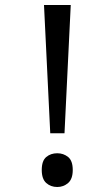

<svg xmlns="http://www.w3.org/2000/svg" viewBox="-20 -734 423 768"><path d="M181 -201 156 -714H263L238 -201ZM147 -54Q147 -91 165 -106Q183 -121 209 -121Q234 -121 252.5 -106Q271 -91 271 -54Q271 -18 252.5 -2Q234 14 209 14Q183 14 165 -2Q147 -18 147 -54Z"/></svg>

Font: lmalayalam85
Style: Book
Weight: 400
Designer: Jelle Bosma - Monotype Design Team
Foundry: Monotype Imaging Inc.
Version: Version 2.003